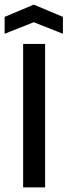

<svg xmlns="http://www.w3.org/2000/svg" viewBox="-27 -810 292 830"><path d="M-7 -664V-737L119 -790L245 -737V-664L119 -714ZM73 -620H168V0H73Z"/></svg>

Font: Gulax
Style: Regular
Weight: 400
Designer: Morgan Gilbert
Foundry: VTF
Version: Version 1.001;hotconv 1.0.109;makeotfexe 2.5.65596